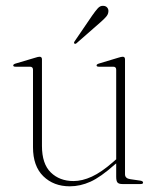

<svg xmlns="http://www.w3.org/2000/svg" viewBox="-20 -647 552 675"><path d="M96 -129.5V-402Q96 -412.5 85 -412.5H34.5Q26.5 -412.5 26.5 -417Q26.5 -421 34.5 -423.5L103.5 -444Q114 -447.5 119 -447.5Q127.5 -447.5 127.5 -438.5V-134Q127.5 -71 158.5 -40.8Q189.5 -10.5 238.5 -10.5Q269 -10.5 302.8 -26Q336.5 -41.5 376.5 -76.5L388.5 -87V-402Q388.5 -412.5 378 -412.5H327.5Q319.5 -412.5 319.5 -417Q319.5 -421 327.5 -423.5L395.5 -444Q406.5 -447.5 411.5 -447.5Q419.5 -447.5 419.5 -438.5V-34.5Q419.5 -19.5 438.5 -17L473 -12Q483 -10.5 483 -5Q483 0 474.5 0H410Q398 0 393.2 -5.2Q388.5 -10.5 388.5 -25.5V-72.5L383.5 -68.5Q334 -24.5 298 -8.2Q262 8 225.5 8Q168.5 8 132.2 -27.5Q96 -63 96 -129.5ZM303.5 -591.5Q315 -608 323.8 -617.8Q332.5 -627.5 343.5 -626.5Q352.5 -626 357.2 -620Q362 -614 361 -606Q360.5 -596.5 352.8 -587.8Q345 -579 333.5 -569L249 -495Q245 -491.5 241.5 -494Q238.5 -496 242.5 -502Z"/></svg>

Font: Fraunces 72pt S000 Thin
Style: Regular
Weight: 100
Version: Version 1.000; ttfautohint (v1.8.3)